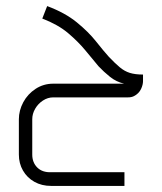

<svg xmlns="http://www.w3.org/2000/svg" viewBox="-20 -411 532 631"><path d="M148 200Q117 200 93 186.5Q69 173 55.5 149.5Q42 126 42 97V-19Q42 -48 56.5 -75Q71 -102 97 -119Q123 -136 155 -136H388Q362 -142 341.5 -158.5Q321 -175 304 -193Q284 -217 260.5 -245.5Q237 -274 204 -302Q171 -330 119 -350L135 -391Q194 -369 232.5 -337.5Q271 -306 295.5 -275Q320 -244 338 -224Q358 -203 373.5 -190Q389 -177 406.5 -171.5Q424 -166 450 -166V-144Q450 -139 448.5 -132.5Q447 -126 443.5 -118.5Q440 -111 434 -105Q428 -99 420 -95Q412 -91 401 -91H155Q137 -91 121 -80.5Q105 -70 95.5 -53.5Q86 -37 86 -19V97Q86 123 102.5 139.5Q119 156 148 155H389V200Z"/></svg>

Font: Mada Light
Style: Regular
Weight: 300
Designer: Khaled Hosny
Version: Version 1.5